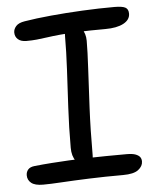

<svg xmlns="http://www.w3.org/2000/svg" viewBox="-52 -750 655 806"><g transform="rotate(-5 275.5 -347.5)"><path d="M80 -596Q57 -596 44.5 -607Q32 -618 32 -636Q32 -650 43 -662.5Q54 -675 80 -679Q128 -687 192 -693Q256 -699 325.5 -702.5Q395 -706 460 -706Q493 -706 506 -699Q519 -692 519 -673Q519 -647 491 -632Q463 -617 414 -617Q349 -617 302.5 -615Q256 -613 224 -610Q192 -607 168 -603.5Q144 -600 123.5 -598Q103 -596 80 -596ZM283 -56Q258 -56 242 -77Q226 -98 226 -133Q226 -220 230.5 -303Q235 -386 239 -462Q243 -538 243 -600Q243 -624 250.5 -636.5Q258 -649 276 -649Q299 -649 315.5 -627.5Q332 -606 332 -575Q332 -530 328 -458Q324 -386 319.5 -293.5Q315 -201 315 -93Q315 -56 283 -56ZM97 11Q63 11 47.5 -1.5Q32 -14 32 -34Q32 -48 40.5 -58Q49 -68 68 -70Q105 -74 141 -76.5Q177 -79 214 -81Q251 -83 290 -84Q329 -85 370.5 -85.5Q412 -86 457 -86Q482 -86 495 -81Q508 -76 513.5 -68.5Q519 -61 519 -50Q519 -30 499.5 -15Q480 0 435 0Q358 0 291.5 2.5Q225 5 175.5 8Q126 11 97 11Z"/></g></svg>

Font: Shantell Sans Light
Style: Regular
Weight: 400
Version: Version 1.011;[c5ecc13dd]